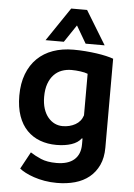

<svg xmlns="http://www.w3.org/2000/svg" viewBox="-62 -778 723 1036"><g transform="rotate(5 300.0 -260.0)"><path d="M530 0Q530 54 511.5 94Q493 134 460.5 160.5Q428 187 383.5 199.5Q339 212 286 212Q250 212 218.5 206.5Q187 201 160.5 192Q134 183 114 172.5Q94 162 82 152L132 60Q156 76 189.5 90.5Q223 105 274 105Q337 105 370 76Q403 47 403 -7V-39H399Q381 -15 346 -3.5Q311 8 265 8Q217 8 176.5 -7Q136 -22 106 -52.5Q76 -83 59.5 -130Q43 -177 43 -240Q43 -306 62.5 -357Q82 -408 117.5 -442.5Q153 -477 202.5 -494.5Q252 -512 313 -512Q345 -512 377 -509.5Q409 -507 437.5 -503Q466 -499 490 -493.5Q514 -488 530 -482ZM290 -96Q328 -96 358.5 -113Q389 -130 400 -164V-389Q386 -395 360.5 -398.5Q335 -402 312 -402Q284 -402 259.5 -393Q235 -384 216.5 -364.5Q198 -345 187.5 -315.5Q177 -286 177 -245Q177 -209 186 -181Q195 -153 211 -134Q227 -115 247 -105.5Q267 -96 290 -96ZM281 -732H367L478 -550H375L320 -644L257 -550H158Z"/></g></svg>

Font: PT Mono
Style: Bold
Weight: 700
Monospace: yes
Designer: A.Korolkova, I.Chaeva
Foundry: ParaType Ltd
Version: Version 1.000 OFL